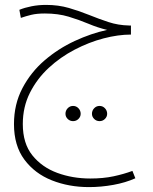

<svg xmlns="http://www.w3.org/2000/svg" viewBox="-20 -492 622 783"><path d="M343 271Q261 271 191.5 243.5Q122 216 79.5 159Q37 102 37 14Q37 -67 71.5 -132.5Q106 -198 162 -246Q218 -294 285 -325Q352 -356 417 -370Q379 -379 341 -395Q303 -411 260 -424Q217 -437 163 -437Q130 -437 107.5 -431.5Q85 -426 65 -419L59 -452Q81 -461 109 -466.5Q137 -472 168 -472Q218 -472 261 -459.5Q304 -447 343.5 -431Q383 -415 422.5 -402Q462 -389 506 -388H514V-351Q462 -351 402.5 -335.5Q343 -320 284.5 -289.5Q226 -259 178.5 -215Q131 -171 102 -113.5Q73 -56 73 14Q73 93 112 141.5Q151 190 213.5 213Q276 236 348 236Q401 236 443 227Q485 218 520 205L532 235Q492 253 442 262Q392 271 343 271ZM386 2Q373 2 364 -7Q355 -16 355 -28Q355 -41 364 -50.5Q373 -60 386 -60Q399 -60 408 -50.5Q417 -41 417 -28Q417 -16 408 -7Q399 2 386 2ZM278 2Q265 2 256 -7Q247 -16 247 -28Q247 -41 256 -50.5Q265 -60 278 -60Q291 -60 300 -50.5Q309 -41 309 -28Q309 -16 300 -7Q291 2 278 2Z"/></svg>

Font: Noto Sans Arabic UI SmCn XLt
Style: Regular
Weight: 200
Width: 4
Designer: Monotype Design Team, Nadine Chahine and Nizar Qandah
Foundry: Monotype Imaging Inc.
Version: Version 2.010; ttfautohint (v1.8.4.7-5d5b)